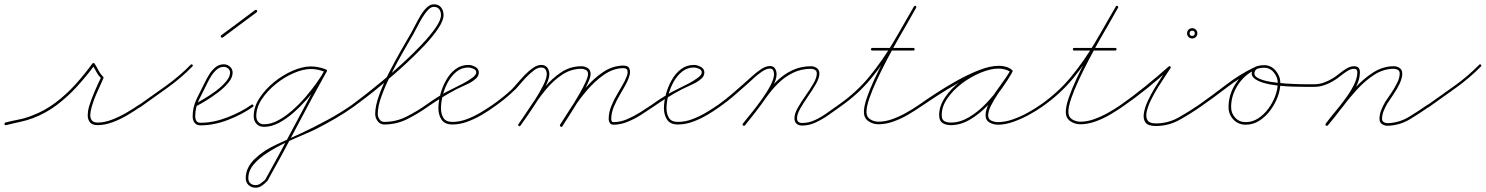

<svg xmlns="http://www.w3.org/2000/svg" viewBox="-20 -569 6910 893"><path d="M9 13Q3 14 1 9Q0 3 5 1Q36 -7 67 -13Q98 -19 128 -31Q187 -53 237.5 -91Q288 -129 331 -176.5Q374 -224 410 -274Q412 -276 415 -276Q419 -275 420 -273Q429 -259 438.5 -241Q448 -223 460 -212Q461 -212 461 -209Q462 -207 461 -205Q446 -171 430.5 -137Q415 -103 405 -66Q401 -52 400 -36.5Q399 -21 406.5 -10Q414 1 434 1Q466 1 501 -12.5Q536 -26 568.5 -45Q601 -64 627 -82Q627 -82 627 -82Q627 -82 627 -82Q631 -85 635 -80Q638 -76 633 -72Q607 -54 573.5 -34Q540 -14 503.5 -0.5Q467 13 434 13Q409 13 398.5 0Q388 -13 388 -32Q388 -51 393 -70Q404 -106 419 -141Q434 -176 451 -211Q451 -212 452 -207Q453 -203 452 -204Q439 -215 429 -233.5Q419 -252 410 -267Q408 -269 415 -269Q421 -269 420 -266Q383 -216 339 -167.5Q295 -119 244 -80.5Q193 -42 132 -19Q102 -8 71 -1.5Q40 5 9 13Q9 13 9 13Q9 13 9 13Z M633 -71Q629 -67 625 -72Q622 -77 627 -81Q688 -124 751 -169Q814 -214 867 -268Q871 -272 875 -268Q879 -264 875 -260Q822 -206 758.5 -160.5Q695 -115 633 -71Q633 -71 633 -71Q633 -71 633 -71Z M888 -79Q885 -85 891 -87Q906 -96 932.5 -111.5Q959 -127 986 -147.5Q1013 -168 1031.5 -190Q1050 -212 1050 -231Q1050 -243 1041 -250.5Q1032 -258 1021 -258Q1002 -258 987 -244.5Q972 -231 961 -213Q950 -195 943 -180Q943 -180 943 -180Q943 -180 943 -180Q925 -145 906.5 -107Q888 -69 888 -28Q888 -15 893.5 -6.5Q899 2 913 2Q973 2 1037.5 -23Q1102 -48 1150 -82Q1150 -82 1150 -82Q1150 -82 1150 -82Q1154 -85 1158 -80Q1161 -76 1156 -72Q1107 -37 1041 -11.5Q975 14 913 14Q894 14 885 2Q876 -10 876 -28Q876 -71 895 -110Q914 -149 933 -186Q933 -186 933 -186Q933 -186 933 -186Q941 -203 953 -222.5Q965 -242 982 -256Q999 -270 1021 -270Q1037 -270 1049.5 -259Q1062 -248 1062 -231Q1062 -209 1043 -185.5Q1024 -162 996.5 -141Q969 -120 941.5 -103Q914 -86 896 -77Q891 -74 888 -79Z M1017 -395Q1012 -392 1008 -396Q1005 -401 1009 -405Q1049 -434 1088 -463.5Q1127 -493 1166 -522Q1171 -525 1175 -521Q1178 -516 1174 -512Q1134 -483 1095 -453.5Q1056 -424 1017 -395Q1017 -395 1017 -395Q1017 -395 1017 -395Z M1498 -239Q1495 -233 1490 -235Q1458 -248 1426 -248Q1390 -248 1346 -229Q1302 -210 1262.5 -178Q1223 -146 1197.5 -107.5Q1172 -69 1172 -29Q1172 -12 1181.5 -1.5Q1191 9 1208 9Q1240 9 1273.5 -9Q1307 -27 1340 -56Q1373 -85 1402 -119Q1431 -153 1454 -185.5Q1477 -218 1490 -243Q1493 -248 1498 -245Q1503 -242 1500 -237Q1487 -211 1463.5 -177.5Q1440 -144 1409.5 -109.5Q1379 -75 1345 -45Q1311 -15 1276 3Q1241 21 1208 21Q1186 21 1173 7Q1160 -7 1160 -29Q1160 -71 1186.5 -112Q1213 -153 1254 -186.5Q1295 -220 1341 -240Q1387 -260 1426 -260Q1460 -260 1494 -247Q1500 -244 1498 -239ZM1490 -243Q1493 -248 1498 -245Q1503 -242 1500 -237Q1429 -111 1362 17.5Q1295 146 1224 272Q1224 272 1224 272Q1223 273 1223 273Q1213 284 1199 294Q1185 304 1169 304Q1150 304 1136.5 292Q1123 280 1123 260Q1123 233 1134.5 210.5Q1146 188 1165 170Q1208 129 1267.5 102.5Q1327 76 1380 51Q1442 22 1502 -10.5Q1562 -43 1618 -82Q1622 -85 1626 -80Q1629 -76 1624 -72Q1583 -43 1540 -18Q1497 7 1452 30Q1426 43 1386.5 59.5Q1347 76 1303.5 97Q1260 118 1221.5 143Q1183 168 1159 197Q1135 226 1135 260Q1135 275 1144.5 283.5Q1154 292 1169 292Q1182 292 1194 283Q1206 274 1215 265Q1215 265 1214 266Q1214 266 1214 266Q1284 140 1351.5 11.5Q1419 -117 1490 -243Q1490 -243 1490 -243Q1490 -243 1490 -243Z M1624 -72Q1620 -69 1616 -74Q1613 -78 1618 -82Q1637 -96 1675 -125.5Q1713 -155 1760 -194Q1807 -233 1854.5 -276.5Q1902 -320 1942 -362.5Q1982 -405 2006.5 -440.5Q2031 -476 2031 -499Q2031 -515 2023 -526Q2015 -537 1998 -537Q1984 -537 1970.5 -522.5Q1957 -508 1944.5 -487.5Q1932 -467 1921.5 -446Q1911 -425 1904 -413Q1885 -380 1857 -331.5Q1829 -283 1801.5 -229Q1774 -175 1755.5 -125Q1737 -75 1737 -39Q1737 -26 1745 -14Q1753 -2 1767 -2Q1822 -2 1870.5 -26.5Q1919 -51 1963 -82Q1967 -85 1971 -80Q1974 -76 1969 -72Q1924 -40 1874 -15Q1824 10 1767 10Q1748 10 1736.5 -5.5Q1725 -21 1725 -39Q1725 -76 1743.5 -127Q1762 -178 1790 -232.5Q1818 -287 1846 -336Q1874 -385 1894 -419Q1902 -433 1913 -455Q1924 -477 1937 -498.5Q1950 -520 1965.5 -534.5Q1981 -549 1998 -549Q2020 -549 2031.5 -534.5Q2043 -520 2043 -499Q2043 -474 2018.5 -437Q1994 -400 1953.5 -357Q1913 -314 1865 -270Q1817 -226 1770 -186.5Q1723 -147 1684 -117Q1645 -87 1624 -72Q1624 -72 1624 -72Q1624 -72 1624 -72Z M1961 -74Q1958 -78 1963 -82Q1985 -98 2008.5 -113Q2032 -128 2057 -142Q2066 -147 2088 -157.5Q2110 -168 2134.5 -181Q2159 -194 2177 -207.5Q2195 -221 2195 -232Q2195 -244 2181.5 -249.5Q2168 -255 2159 -255Q2127 -255 2103 -235.5Q2079 -216 2063 -186.5Q2047 -157 2039 -124.5Q2031 -92 2031 -66Q2031 -39 2042.5 -20.5Q2054 -2 2084 -2Q2117 -2 2150.5 -14.5Q2184 -27 2215 -45.5Q2246 -64 2272 -82Q2272 -82 2272 -82Q2272 -82 2272 -82Q2276 -85 2280 -80Q2283 -76 2278 -72Q2252 -53 2219.5 -34Q2187 -15 2152.5 -2.5Q2118 10 2084 10Q2049 10 2034 -12Q2019 -34 2019 -66Q2019 -95 2028 -129.5Q2037 -164 2054.5 -195.5Q2072 -227 2098 -247Q2124 -267 2159 -267Q2174 -267 2190.5 -258Q2207 -249 2207 -232Q2207 -215 2193 -203Q2175 -187 2150 -176Q2125 -165 2103 -154Q2069 -136 2035.5 -115.5Q2002 -95 1969 -72Q1965 -69 1961 -74Z M2278 -72Q2274 -69 2270 -74Q2267 -78 2272 -82Q2319 -115 2359 -152Q2371 -164 2387 -183Q2403 -202 2421.5 -221Q2440 -240 2459.5 -253.5Q2479 -267 2497 -267Q2516 -267 2525.5 -254.5Q2535 -242 2535 -224Q2535 -204 2519 -171Q2503 -138 2480 -101.5Q2457 -65 2435 -33.5Q2413 -2 2401 15Q2397 20 2393 17Q2388 13 2391 9Q2403 -8 2424.5 -39Q2446 -70 2468.5 -105.5Q2491 -141 2507 -173Q2523 -205 2523 -224Q2523 -237 2517 -246Q2511 -255 2497 -255Q2481 -255 2463 -241.5Q2445 -228 2427 -209Q2409 -190 2393.5 -171.5Q2378 -153 2367 -144Q2326 -105 2278 -72Q2278 -72 2278 -72Q2278 -72 2278 -72ZM2393 17Q2388 13 2391 9Q2417 -28 2447 -74Q2477 -120 2512.5 -162.5Q2548 -205 2590.5 -233Q2633 -261 2684 -261Q2701 -261 2714 -252Q2727 -243 2727 -225Q2727 -212 2716.5 -187.5Q2706 -163 2689.5 -133.5Q2673 -104 2654.5 -74.5Q2636 -45 2620.5 -20.5Q2605 4 2596 17Q2593 22 2588 19Q2583 16 2586 11Q2594 -2 2609.5 -25.5Q2625 -49 2643 -78.5Q2661 -108 2677.5 -137Q2694 -166 2704.5 -189.5Q2715 -213 2715 -225Q2715 -238 2705 -243.5Q2695 -249 2684 -249Q2636 -249 2594.5 -221.5Q2553 -194 2518.5 -152Q2484 -110 2455 -65Q2426 -20 2401 15Q2397 20 2393 17ZM2588 20Q2582 17 2585 11Q2607 -24 2637 -70.5Q2667 -117 2704 -160.5Q2741 -204 2784 -233Q2827 -262 2875 -264Q2901 -265 2907 -251Q2913 -237 2908 -218.5Q2903 -200 2895 -185Q2882 -160 2865 -131.5Q2848 -103 2835.5 -73.5Q2823 -44 2823 -16Q2823 -10 2825 -5.5Q2827 -1 2834 -1Q2865 -1 2896.5 -14.5Q2928 -28 2957.5 -46.5Q2987 -65 3012 -82Q3017 -85 3020 -80Q3023 -75 3018 -72Q2993 -55 2962.5 -35.5Q2932 -16 2899 -2.5Q2866 11 2834 11Q2822 11 2816.5 3Q2811 -5 2811 -16Q2811 -46 2823.5 -76.5Q2836 -107 2853.5 -136Q2871 -165 2885 -191Q2890 -201 2895.5 -215.5Q2901 -230 2898 -241.5Q2895 -253 2875 -252Q2830 -250 2788.5 -221Q2747 -192 2710.5 -149.5Q2674 -107 2645 -61.5Q2616 -16 2596 18Q2593 23 2588 20Z M3010 -74Q3007 -78 3012 -82Q3034 -98 3057.5 -113Q3081 -128 3106 -142Q3115 -147 3137 -157.5Q3159 -168 3183.5 -181Q3208 -194 3226 -207.5Q3244 -221 3244 -232Q3244 -244 3230.5 -249.5Q3217 -255 3208 -255Q3176 -255 3152 -235.5Q3128 -216 3112 -186.5Q3096 -157 3088 -124.5Q3080 -92 3080 -66Q3080 -39 3091.5 -20.5Q3103 -2 3133 -2Q3166 -2 3199.5 -14.5Q3233 -27 3264 -45.5Q3295 -64 3321 -82Q3321 -82 3321 -82Q3321 -82 3321 -82Q3325 -85 3329 -80Q3332 -76 3327 -72Q3301 -53 3268.5 -34Q3236 -15 3201.5 -2.5Q3167 10 3133 10Q3098 10 3083 -12Q3068 -34 3068 -66Q3068 -95 3077 -129.5Q3086 -164 3103.5 -195.5Q3121 -227 3147 -247Q3173 -267 3208 -267Q3223 -267 3239.5 -258Q3256 -249 3256 -232Q3256 -215 3242 -203Q3224 -187 3199 -176Q3174 -165 3152 -154Q3118 -136 3084.5 -115.5Q3051 -95 3018 -72Q3014 -69 3010 -74Z M3319 -74Q3316 -79 3321 -82Q3353 -105 3383 -130.5Q3413 -156 3443 -183Q3456 -194 3476.5 -213Q3497 -232 3519.5 -247Q3542 -262 3561 -262Q3577 -262 3584.5 -250.5Q3592 -239 3592 -224Q3592 -201 3575 -168.5Q3558 -136 3533.5 -101.5Q3509 -67 3484.5 -36.5Q3460 -6 3445 14Q3441 18 3436 15Q3432 11 3435 6Q3450 -12 3474 -42Q3498 -72 3522.5 -106Q3547 -140 3563.5 -171.5Q3580 -203 3580 -224Q3580 -234 3576 -242Q3572 -250 3561 -250Q3544 -250 3523 -235.5Q3502 -221 3482.5 -202.5Q3463 -184 3451 -174Q3421 -147 3390.5 -121Q3360 -95 3327 -72Q3322 -69 3319 -74ZM3436 15Q3432 11 3435 6Q3460 -25 3485 -56Q3510 -87 3532 -119Q3558 -157 3590.5 -189.5Q3623 -222 3663.5 -241.5Q3704 -261 3752 -261Q3767 -261 3779 -252.5Q3791 -244 3791 -227Q3791 -207 3775.5 -179.5Q3760 -152 3739 -122Q3718 -92 3702.5 -65Q3687 -38 3687 -19Q3687 3 3711 3Q3742 3 3771.5 -11Q3801 -25 3828.5 -45Q3856 -65 3881 -82Q3885 -85 3889 -80Q3892 -76 3887 -72Q3862 -54 3833.5 -34Q3805 -14 3774 0.5Q3743 15 3711 15Q3695 15 3685 6.5Q3675 -2 3675 -19Q3675 -40 3690.5 -67.5Q3706 -95 3727 -124.5Q3748 -154 3763.5 -181Q3779 -208 3779 -227Q3779 -239 3770.5 -244Q3762 -249 3752 -249Q3706 -249 3667.5 -230Q3629 -211 3598 -180Q3567 -149 3542 -113Q3519 -80 3494.5 -48.5Q3470 -17 3445 14Q3441 18 3436 15Z M3887 -72Q3883 -69 3879 -74Q3876 -78 3881 -82Q3964 -140 4024 -213.5Q4084 -287 4133 -369.5Q4182 -452 4231 -539Q4234 -544 4239 -541Q4244 -538 4241 -533Q4229 -511 4207.5 -474Q4186 -437 4159.5 -390.5Q4133 -344 4107 -294.5Q4081 -245 4059 -198Q4037 -151 4023.5 -112Q4010 -73 4010 -48Q4010 -25 4027.5 -14Q4045 -3 4066 -3Q4098 -3 4132 -15.5Q4166 -28 4197.5 -46Q4229 -64 4255 -82Q4259 -85 4263 -80Q4266 -76 4261 -72Q4235 -54 4202.5 -35Q4170 -16 4134.5 -3.5Q4099 9 4066 9Q4040 9 4019 -5.5Q3998 -20 3998 -48Q3998 -74 4011.5 -113.5Q4025 -153 4047 -200.5Q4069 -248 4095.5 -298Q4122 -348 4148 -394.5Q4174 -441 4196 -478.5Q4218 -516 4231 -539Q4234 -544 4239 -541Q4244 -538 4241 -533Q4192 -445 4142.5 -362Q4093 -279 4032.5 -205Q3972 -131 3887 -72Q3887 -72 3887 -72Q3887 -72 3887 -72ZM4037 -334Q4031 -334 4031 -340Q4031 -346 4037 -346Q4085 -346 4132.5 -346Q4180 -346 4228 -346Q4228 -346 4228 -346Q4228 -346 4228 -346Q4234 -346 4234 -340Q4234 -334 4228 -334Q4180 -334 4132.5 -334Q4085 -334 4037 -334Q4037 -334 4037 -334Q4037 -334 4037 -334Z M4253 -74Q4250 -78 4255 -82Q4286 -104 4332.5 -134.5Q4379 -165 4432 -194.5Q4485 -224 4535.5 -243.5Q4586 -263 4626 -263Q4641 -263 4656.5 -259Q4672 -255 4684 -246Q4689 -243 4686 -238Q4683 -233 4678 -236Q4653 -250 4624 -250Q4588 -250 4542.5 -231.5Q4497 -213 4455.5 -182Q4414 -151 4387 -112.5Q4360 -74 4360 -34Q4360 -13 4371.5 -6Q4383 1 4403 1Q4445 1 4486.5 -23.5Q4528 -48 4565 -86.5Q4602 -125 4631 -166.5Q4660 -208 4679 -241Q4682 -246 4687 -243Q4692 -240 4689 -235Q4678 -215 4659.5 -188.5Q4641 -162 4622 -133.5Q4603 -105 4589.5 -78.5Q4576 -52 4576 -32Q4576 -14 4591.5 -7.5Q4607 -1 4621 -1Q4654 -1 4690 -13.5Q4726 -26 4759.5 -44.5Q4793 -63 4820 -82Q4820 -82 4820 -82Q4820 -82 4820 -82Q4824 -85 4828 -80Q4831 -76 4826 -72Q4799 -53 4764 -34Q4729 -15 4692 -2Q4655 11 4621 11Q4601 11 4582.5 1Q4564 -9 4564 -32Q4564 -56 4577 -83.5Q4590 -111 4609 -138.5Q4628 -166 4647.5 -192.5Q4667 -219 4679 -241Q4682 -246 4687 -243Q4692 -240 4689 -235Q4670 -200 4639.5 -157.5Q4609 -115 4571 -76Q4533 -37 4490 -12Q4447 13 4403 13Q4378 13 4363 2.5Q4348 -8 4348 -34Q4348 -76 4376 -117Q4404 -158 4447 -190.5Q4490 -223 4537.5 -242.5Q4585 -262 4624 -262Q4657 -262 4684 -246Q4689 -243 4686 -238Q4682 -233 4678 -236Q4666 -244 4652.5 -247.5Q4639 -251 4626 -251Q4588 -251 4538 -231.5Q4488 -212 4436 -182.5Q4384 -153 4338 -123Q4292 -93 4261 -72Q4257 -69 4253 -74Z M4826 -72Q4822 -69 4818 -74Q4815 -78 4820 -82Q4903 -140 4963 -213.5Q5023 -287 5072 -369.5Q5121 -452 5170 -539Q5173 -544 5178 -541Q5183 -538 5180 -533Q5168 -511 5146.5 -474Q5125 -437 5098.5 -390.5Q5072 -344 5046 -294.5Q5020 -245 4998 -198Q4976 -151 4962.5 -112Q4949 -73 4949 -48Q4949 -25 4966.5 -14Q4984 -3 5005 -3Q5037 -3 5071 -15.5Q5105 -28 5136.5 -46Q5168 -64 5194 -82Q5198 -85 5202 -80Q5205 -76 5200 -72Q5174 -54 5141.5 -35Q5109 -16 5073.5 -3.5Q5038 9 5005 9Q4979 9 4958 -5.5Q4937 -20 4937 -48Q4937 -74 4950.5 -113.5Q4964 -153 4986 -200.5Q5008 -248 5034.5 -298Q5061 -348 5087 -394.5Q5113 -441 5135 -478.5Q5157 -516 5170 -539Q5173 -544 5178 -541Q5183 -538 5180 -533Q5131 -445 5081.5 -362Q5032 -279 4971.5 -205Q4911 -131 4826 -72Q4826 -72 4826 -72Q4826 -72 4826 -72ZM4976 -334Q4970 -334 4970 -340Q4970 -346 4976 -346Q5024 -346 5071.5 -346Q5119 -346 5167 -346Q5167 -346 5167 -346Q5167 -346 5167 -346Q5173 -346 5173 -340Q5173 -334 5167 -334Q5119 -334 5071.5 -334Q5024 -334 4976 -334Q4976 -334 4976 -334Q4976 -334 4976 -334Z M5200 -72Q5195 -69 5192 -74Q5189 -79 5194 -82Q5251 -122 5307 -167.5Q5363 -213 5415 -259Q5419 -263 5423 -260Q5427 -256 5424 -252Q5416 -239 5400 -215.5Q5384 -192 5366 -163Q5348 -134 5333.5 -104.5Q5319 -75 5313.5 -50Q5308 -25 5317 -10Q5326 5 5356 5Q5413 5 5462.5 -23Q5512 -51 5557 -82Q5557 -82 5557 -82Q5557 -82 5557 -82Q5561 -85 5565 -80Q5568 -76 5563 -72Q5517 -40 5466 -11.5Q5415 17 5356 17Q5320 17 5308 1Q5296 -15 5300 -41.5Q5304 -68 5318.5 -99.5Q5333 -131 5352 -162Q5371 -193 5388 -218.5Q5405 -244 5414 -258Q5417 -263 5422 -258Q5427 -254 5423 -251Q5371 -203 5314.5 -157.5Q5258 -112 5200 -72Q5200 -72 5200 -72Q5200 -72 5200 -72ZM5537 -414Q5537 -426 5525 -426Q5513 -426 5513 -414Q5513 -402 5525 -402Q5537 -402 5537 -414ZM5501 -414Q5501 -424 5508 -431Q5515 -438 5525 -438Q5535 -438 5542 -431Q5549 -424 5549 -414Q5549 -404 5542 -397Q5535 -390 5525 -390Q5515 -390 5508 -397Q5501 -404 5501 -414Z M5555 -74Q5552 -78 5557 -82Q5618 -125 5681 -173.5Q5744 -222 5812 -255Q5812 -255 5812 -255Q5812 -255 5812 -255Q5817 -257 5820 -252Q5822 -247 5817 -244Q5750 -211 5687.5 -163Q5625 -115 5563 -72Q5559 -69 5555 -74ZM5812 -255Q5817 -257 5820 -252Q5822 -247 5817 -244Q5768 -221 5737 -173Q5706 -125 5706 -71Q5706 -42 5725 -21.5Q5744 -1 5774 -1Q5805 -1 5832 -18.5Q5859 -36 5879.5 -64Q5900 -92 5911.5 -123.5Q5923 -155 5923 -183Q5923 -209 5905 -231.5Q5887 -254 5859 -254Q5848 -254 5834 -251Q5820 -248 5816 -236Q5816 -236 5816 -236Q5816 -236 5816 -236Q5809 -218 5830 -206.5Q5851 -195 5886.5 -189Q5922 -183 5960 -180.5Q5998 -178 6027.5 -177.5Q6057 -177 6065 -177Q6071 -177 6077.5 -177Q6084 -177 6091 -177Q6097 -177 6097 -171Q6097 -165 6091 -165Q6082 -165 6056 -165Q6030 -165 5995 -166Q5960 -167 5923.5 -171Q5887 -175 5857.5 -183.5Q5828 -192 5812.5 -205.5Q5797 -219 5804 -240Q5804 -240 5804 -240Q5804 -240 5804 -240Q5810 -257 5827 -261.5Q5844 -266 5859 -266Q5892 -266 5913.5 -240Q5935 -214 5935 -183Q5935 -152 5922.5 -118.5Q5910 -85 5888 -55.5Q5866 -26 5837 -7.5Q5808 11 5774 11Q5739 11 5716.5 -13Q5694 -37 5694 -71Q5694 -129 5727 -180Q5760 -231 5812 -255Q5812 -255 5812 -255Q5812 -255 5812 -255Z M6091 -165Q6085 -165 6085 -171Q6085 -177 6091 -177Q6116 -177 6138 -185Q6160 -193 6181 -206Q6195 -215 6211 -228Q6227 -241 6244 -251Q6261 -261 6278 -261Q6305 -261 6305 -233Q6305 -202 6289 -169Q6273 -136 6249 -103.5Q6225 -71 6199.5 -41.5Q6174 -12 6156 14Q6152 18 6147 15Q6143 11 6146 6Q6163 -17 6188 -47Q6213 -77 6237 -109.5Q6261 -142 6277 -174Q6293 -206 6293 -233Q6293 -249 6278 -249Q6263 -249 6247 -239Q6231 -229 6215.5 -216.5Q6200 -204 6187 -196Q6165 -182 6141 -173.5Q6117 -165 6091 -165Q6091 -165 6091 -165Q6091 -165 6091 -165ZM6156 14Q6152 18 6147 15Q6143 11 6146 6Q6177 -29 6211 -74.5Q6245 -120 6284.5 -162.5Q6324 -205 6368.5 -233Q6413 -261 6463 -261Q6478 -261 6490 -252.5Q6502 -244 6502 -227Q6502 -206 6490 -180.5Q6478 -155 6462 -131.5Q6446 -108 6434 -90Q6424 -74 6416 -54.5Q6408 -35 6408 -16Q6408 -6 6416 -1Q6424 4 6433 4Q6488 2 6532.5 -25Q6577 -52 6620 -82Q6620 -82 6620 -82Q6620 -82 6620 -82Q6624 -85 6628 -80Q6631 -76 6626 -72Q6582 -41 6536 -13.5Q6490 14 6434 16Q6419 16 6407.5 8Q6396 0 6396 -16Q6396 -37 6404.5 -58Q6413 -79 6424 -97Q6435 -113 6450.5 -136Q6466 -159 6478 -183Q6490 -207 6490 -227Q6490 -239 6481.5 -244Q6473 -249 6463 -249Q6415 -249 6372 -221.5Q6329 -194 6290.5 -151.5Q6252 -109 6218.5 -64.5Q6185 -20 6156 14Q6156 14 6156 14Q6156 14 6156 14Z M6626 -71Q6622 -67 6618 -72Q6615 -77 6620 -81Q6681 -124 6744 -169Q6807 -214 6860 -268Q6864 -272 6868 -268Q6872 -264 6868 -260Q6815 -206 6751.5 -160.5Q6688 -115 6626 -71Q6626 -71 6626 -71Q6626 -71 6626 -71Z"/></svg>

Font: FRB American Cursive Guidelines Arrows Thin
Style: Italic
Weight: 100
Italic angle: -25°
Version: Version 2.0;Modular Font Editor K font №1